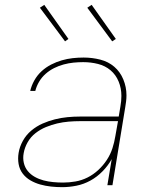

<svg xmlns="http://www.w3.org/2000/svg" viewBox="-20 -766 640 794"><path d="M237 8Q214 8 191 5.5Q168 3 146.5 -3Q125 -9 106 -20Q87 -31 74 -48Q61 -65 57 -87.5Q53 -110 57 -134Q61 -159 74.5 -183.5Q88 -208 109.5 -226Q131 -244 156 -255Q181 -266 207 -272.5Q233 -279 259 -281.5Q285 -284 311 -284H471L478 -326Q480 -337 481 -348Q482 -359 482 -369V-370Q482 -401 470.5 -429Q459 -457 437 -475.5Q415 -494 385.5 -501.5Q356 -509 324 -509Q304 -509 284 -507Q264 -505 243.5 -499.5Q223 -494 204 -484.5Q185 -475 169 -461Q153 -447 142 -428.5Q131 -410 126 -390H105Q110 -412 122 -433.5Q134 -455 152 -471.5Q170 -488 191.5 -499Q213 -510 235.5 -516.5Q258 -523 280.5 -525.5Q303 -528 326 -528Q361 -528 394.5 -519.5Q428 -511 452.5 -490Q477 -469 490 -437.5Q503 -406 503 -372Q503 -359 501.5 -347Q500 -335 498 -323L445 0H424L442 -108Q427 -81 404 -57.5Q381 -34 353.5 -19Q326 -4 296 2Q266 8 237 8ZM241 -11Q266 -11 292 -15.5Q318 -20 342 -32Q366 -44 386.5 -63Q407 -82 422 -105Q437 -128 445 -153Q453 -178 457 -203L468 -265H311Q288 -265 264 -263Q240 -261 216.5 -255.5Q193 -250 170 -240.5Q147 -231 127 -215.5Q107 -200 94.5 -178Q82 -156 78 -133Q74 -112 78.5 -92.5Q83 -73 95 -58.5Q107 -44 124 -34.5Q141 -25 160 -20Q179 -15 199.5 -13Q220 -11 241 -11ZM444 -595 341 -734 359 -746 459 -605ZM249 -595 145 -734 163 -746 263 -605Z"/></svg>

Font: Iosevka Aile Thin Oblique
Style: Regular
Weight: 100
Italic angle: -9°
Designer: Belleve Invis
Foundry: Belleve Invis
Version: Version 31.1.0; ttfautohint (v1.8.4)